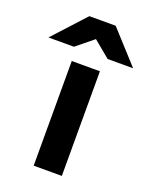

<svg xmlns="http://www.w3.org/2000/svg" viewBox="-198 -806 691 881"><g transform="rotate(20 147.0 -366.0)"><path d="M77.5 0V-511H215V0ZM-60 -576 83 -732H211.5L353.5 -576H229L147.5 -643.5L64.5 -576Z"/></g></svg>

Font: Overpass ExtraBold
Style: Regular
Weight: 800
Designer: Delve Withrington, Dave Bailey, Thomas Jockin
Foundry: Delve Fonts LLC
Version: Version 4.000; ttfautohint (v1.8.3)